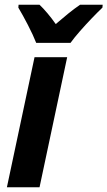

<svg xmlns="http://www.w3.org/2000/svg" viewBox="-20 -786 451 806"><path d="M9 0 125 -546H262L146 0ZM132 -606Q119 -639 97 -681.5Q75 -724 57 -754L58 -766H146Q161 -752 179.5 -730Q198 -708 214 -685Q242 -709 266.5 -729Q291 -749 316 -766H411L410 -754Q392 -737 366 -710Q340 -683 315.5 -655Q291 -627 276 -606Z"/></svg>

Font: Noto Sans SemiCondensed
Style: Bold Italic
Weight: 700
Width: 4
Italic angle: -12°
Designer: Monotype Design Team
Foundry: Monotype Imaging Inc.
Version: Version 2.013; ttfautohint (v1.8.4.7-5d5b)